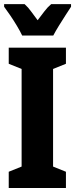

<svg xmlns="http://www.w3.org/2000/svg" viewBox="-20 -934 373 954"><path d="M244.6 -757.3H90.3Q79.6 -779.8 63.7 -806.2Q47.9 -832.5 31 -857.4Q14.2 -882.3 0.5 -900.4V-913.6H102.1Q120.6 -897 134.5 -877.2Q148.4 -857.4 167 -833.5Q185.5 -857.4 200.7 -877.7Q215.8 -897.9 234.4 -913.6H333V-900.4Q321.3 -882.8 305.2 -857.7Q289.1 -832.5 272.7 -806.2Q256.3 -779.8 244.6 -757.3ZM307.6 -80.6V0H23.4V-80.6L87.4 -106.4V-591.3L23.4 -617.2V-697.3H307.6V-617.2L243.7 -591.3V-106.4Z"/></svg>

Font: Lunasima
Style: Bold
Weight: 700
Designer: The DocRepair Project, Monotype Design Team
Foundry: Google
Version: Version 2.009